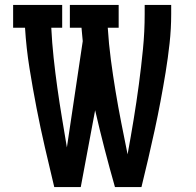

<svg xmlns="http://www.w3.org/2000/svg" viewBox="-20 -755 790 775"><path d="M199 0Q180 -79 161.5 -159Q143 -239 127.5 -319Q112 -399 99 -480Q86 -561 81 -643H33V-735H231V-643H187Q190 -582 196.5 -521.5Q203 -461 211.5 -400.5Q220 -340 230 -280Q240 -220 250 -160L314 -589Q313 -602 311.5 -615.5Q310 -629 309 -643H262V-735H459V-643H415Q419 -578 427.5 -514Q436 -450 446.5 -386.5Q457 -323 469.5 -259.5Q482 -196 495 -132Q508 -203 519.5 -273Q531 -343 540.5 -414Q550 -485 557 -556Q564 -627 564 -698V-735H671V-698Q671 -639 664.5 -580Q658 -521 648.5 -463Q639 -405 628 -346.5Q617 -288 604.5 -230.5Q592 -173 578.5 -115Q565 -57 551 0H444Q422 -77 402 -154.5Q382 -232 364 -310L306 0Z"/></svg>

Font: Iosevka Etoile Semibold
Style: Regular
Weight: 600
Designer: Belleve Invis
Foundry: Belleve Invis
Version: Version 22.1.2; ttfautohint (v1.8.4)